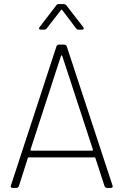

<svg xmlns="http://www.w3.org/2000/svg" viewBox="-20 -918 602 938"><path d="M284 -869 352 -779C355 -774 360 -773 365 -773H381C389 -773 392 -779 387 -785L304 -892C301 -896 296 -898 291 -898H268C263 -898 258 -897 255 -892L173 -785C168 -779 171 -773 179 -773H195C200 -773 205 -775 208 -779L278 -869C280 -872 283 -871 284 -869ZM503 0H522C529 0 532 -4 530 -11L306 -692C304 -697 299 -700 294 -700H268C263 -700 258 -697 256 -692L33 -11C31 -4 34 0 41 0H60C65 0 70 -3 72 -8L116 -146C117 -149 118 -149 120 -149H442C444 -149 445 -149 446 -146L491 -8C493 -3 498 0 503 0ZM129 -187 278 -645C279 -648 283 -648 284 -645L434 -187C435 -185 433 -182 430 -182H133C130 -182 128 -185 129 -187Z"/></svg>

Font: Barlow ExtraLight
Style: Regular
Weight: 275
Designer: Jeremy Tribby
Foundry: Tribby Type
Version: Version 1.422;hotconv 1.0.109;makeotfexe 2.5.65596